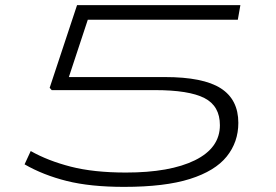

<svg xmlns="http://www.w3.org/2000/svg" viewBox="-20 -720 1077 750"><path d="M76 -78 100 -130Q167 -92 256.5 -69Q346 -46 472 -46Q644 -46 741.5 -94Q839 -142 839 -231Q839 -306 778.5 -337Q718 -368 585 -368H182L174 -377L281 -700H919L909 -643H323L249 -419H624Q774 -419 842.5 -375Q911 -331 911 -240Q911 -165 865.5 -108.5Q820 -52 722 -21Q624 10 465 10Q333 10 241 -13Q149 -36 76 -78Z"/></svg>

Font: Georama ExtraExtended Light
Style: Italic
Weight: 300
Width: 8
Italic angle: -9°
Designer: Jean-Baptiste Levee
Foundry: Production Type
Version: Version 1.000